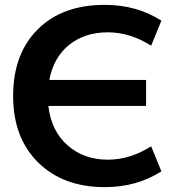

<svg xmlns="http://www.w3.org/2000/svg" viewBox="-20 -760 748 790"><path d="M179 -324Q191 -221 258 -162Q325 -103 424 -103Q515 -103 602 -158L644 -55Q543 10 411 10Q240 10 137 -91.5Q34 -193 34 -365Q34 -538 135 -639Q236 -740 411 -740Q543 -740 644 -675L602 -572Q515 -627 424 -627Q328 -627 264 -575Q200 -523 183 -431H581V-324Z"/></svg>

Font: Mplus 1p Bold
Style: Bold
Weight: 700
Version: Version 1.061